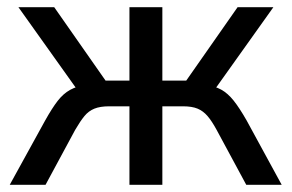

<svg xmlns="http://www.w3.org/2000/svg" viewBox="-20 -511 807 531"><path d="M7 0 105 -178Q124 -212 139.5 -232Q155 -252 174 -262.5Q193 -273 221 -277L202 -251L31 -491H130L272 -288H338V-491H429V-288H495L637 -491H736L565 -251L546 -277Q574 -273 592 -263Q610 -253 626 -233Q642 -213 662 -178L759 0H661L579 -152Q566 -176 554 -190Q542 -204 526.5 -210.5Q511 -217 486 -217H429V0H338V-217H282Q257 -217 241 -210.5Q225 -204 213.5 -190Q202 -176 188 -152L106 0Z"/></svg>

Font: Nunito Sans 10pt SemiCondensed Medium
Style: Regular
Weight: 500
Width: 4
Designer: Vernon Adams
Foundry: Vernon Adams
Version: Version 3.101;gftools[0.9.27]